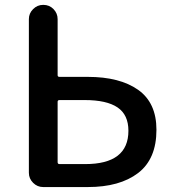

<svg xmlns="http://www.w3.org/2000/svg" viewBox="-20 -756 698 776"><path d="M154.3 0Q130.9 0 113.8 -17.1Q96.7 -34.2 96.7 -57.6V-678.7Q96.7 -702.1 113.8 -719.2Q130.9 -736.3 154.3 -736.3H155.3Q179.7 -736.3 196.3 -719.2Q212.9 -702.1 212.9 -678.7V-452.1Q212.9 -445.3 220.7 -445.3H335Q463.9 -445.3 538.1 -393.1Q612.3 -340.8 612.3 -231.4Q612.3 -113.3 538.1 -56.6Q463.9 0 335 0ZM212.9 -100.6Q212.9 -92.8 220.7 -92.8H324.2Q499 -92.8 499 -227.5Q499 -292 455.1 -321.8Q411.1 -351.6 322.3 -351.6H220.7Q212.9 -351.6 212.9 -344.7Z"/></svg>

Font: Gen Jyuu Gothic Medium
Style: Regular
Weight: 500
Designer: [Source Han Sans]
Ryoko NISHIZUKA  (kana & ideographs); Paul D. Hunt (Latin, Greek & Cyrillic); Wenlong ZHANG  (bopomofo
Version: Version 1.002.20150607